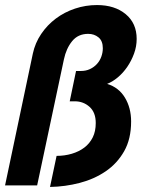

<svg xmlns="http://www.w3.org/2000/svg" viewBox="-24 -734 582 760"><path d="M200 -117Q232 -117 260.5 -125.5Q289 -134 310 -150Q331 -166 343 -190Q355 -214 355 -247Q355 -289 330.5 -311Q306 -333 272 -333H252L277 -453H296Q316 -453 332 -460.5Q348 -468 359.5 -480.5Q371 -493 377 -509.5Q383 -526 383 -543Q383 -572 366 -586Q349 -600 325 -600Q285 -600 261.5 -571Q238 -542 229 -499L123 0H-4L106 -522Q115 -564 139 -599.5Q163 -635 197 -660.5Q231 -686 273 -700Q315 -714 360 -714Q430 -714 473.5 -678Q517 -642 517 -580Q517 -550 506.5 -521.5Q496 -493 479.5 -469Q463 -445 442 -427.5Q421 -410 400 -402Q446 -388 470.5 -347.5Q495 -307 495 -253Q495 -184 467.5 -135.5Q440 -87 394.5 -56Q349 -25 291.5 -10Q234 5 174 6Z"/></svg>

Font: PTCRaleway
Style: Bold Italic
Weight: 700
Italic angle: -12°
Designer: Matt McInerney, Pablo Impallari, Rodrigo Fuenzalida
Foundry: Matt McInerney, Pablo Impallari, Rodrigo Fuenzalida
Version: Version 3.000g; ttfautohint (v1.5) -l 8 -r 28 -G 28 -x 14 -D